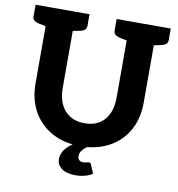

<svg xmlns="http://www.w3.org/2000/svg" viewBox="-95 -813 996 1073"><g transform="rotate(10 403.0 -277.0)"><path d="M403 8Q310 8 241 -30Q172 -68 134 -136Q96 -204 96 -294V-727H250V-295Q250 -242 268 -203.5Q286 -165 320.5 -143.5Q355 -122 403 -122Q453 -122 487 -143Q521 -164 538.5 -202.5Q556 -241 556 -294V-727H710V-294Q710 -202 672 -134.5Q634 -67 564.5 -29.5Q495 8 403 8ZM118 -727 104 -617 54 -627Q38 -631 29 -638.5Q20 -646 20 -662V-727ZM326 -727V-662Q326 -646 317 -638.5Q308 -631 292 -627L241 -617L228 -727ZM578 -727 565 -617 515 -627Q499 -631 489.5 -638.5Q480 -646 480 -662V-727ZM787 -727V-662Q787 -646 777.5 -638.5Q768 -631 752 -627L702 -617L688 -727ZM466 89Q477 89 479 97L500 148Q484 159 458.5 166Q433 173 404 173Q353 173 325.5 152.5Q298 132 298 99Q298 80 307 61.5Q316 43 334.5 25.5Q353 8 380 -6L453 0Q433 11 418 27.5Q403 44 403 64Q403 78 411 86Q419 94 434 94Q442 94 448.5 92.5Q455 91 459.5 90Q464 89 466 89Z"/></g></svg>

Font: Aleo ExtraBold
Style: Regular
Weight: 800
Designer: Alessio Laiso
Foundry: Alessio Laiso
Version: Version 2.001;gftools[0.9.29]